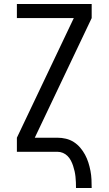

<svg xmlns="http://www.w3.org/2000/svg" viewBox="-20 -755 540 955"><path d="M358 180Q358 166 357.5 152Q357 138 355.5 124Q354 110 351 96.5Q348 83 343.5 69.5Q339 56 332.5 43.5Q326 31 316 21Q306 11 293 5.5Q280 0 266 0H64V-70L347 -665H64V-735H436V-665L153 -70H266Q287 -70 308 -65Q329 -60 347 -48.5Q365 -37 379 -20.5Q393 -4 403 14.5Q413 33 419.5 53.5Q426 74 430 95Q434 116 435 137.5Q436 159 436 180Z"/></svg>

Font: Iosevka Custom
Style: Regular
Weight: 400
Monospace: yes
Designer: Belleve Invis
Foundry: Belleve Invis
Version: Version 32.5.0; ttfautohint (v1.8.4)